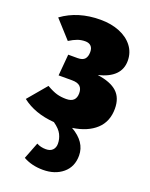

<svg xmlns="http://www.w3.org/2000/svg" viewBox="-159 -633 763 979"><g transform="rotate(20 222.5 -144.0)"><path d="M265 14Q347 61 347 135Q347 196 305 231Q263 266 198 266Q137 266 91 240L126 150Q148 162 176 162Q200 162 212.5 149Q225 136 225 115Q225 89 213 65Q201 41 168 18Q62 10 -7 -44L79 -146Q112 -127 135 -120.5Q158 -114 186 -114Q239 -114 239 -164Q239 -189 225.5 -201.5Q212 -214 182 -214H109L119 -330H170Q197 -330 208.5 -343Q220 -356 220 -381Q220 -402 209 -413Q198 -424 178 -424Q156 -424 136.5 -417Q117 -410 93 -395L6 -491Q92 -554 214 -554Q272 -554 317.5 -535.5Q363 -517 389 -483Q415 -449 415 -404Q415 -313 296 -284Q368 -274 402.5 -242.5Q437 -211 437 -152Q437 -82 391.5 -40Q346 2 265 14Z"/></g></svg>

Font: Fira Sans Condensed Black
Style: Regular
Weight: 900
Width: 3
Designer: Carrois Corporate & Edenspiekermann AG
Foundry: Carrois Corporate GbR & Edenspiekermann AG
Version: Version 4.203